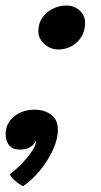

<svg xmlns="http://www.w3.org/2000/svg" viewBox="-40 -502 357 677"><path d="M194.4 -482.4Q222.2 -482.4 241.2 -464.8Q260.1 -447.2 260.1 -421.4Q260.1 -393.8 247.2 -372.5Q234.3 -351.2 212.8 -339.4Q191.4 -327.6 165.7 -327.6Q137.6 -327.6 116.4 -346.8Q95.2 -365.9 95.2 -392.2Q95.2 -419.2 109.2 -439.4Q123.2 -459.7 145.9 -471Q168.6 -482.4 194.4 -482.4ZM41.2 154.7Q37.2 152.8 27.4 146.6Q17.7 140.3 8.2 131.2Q-1.3 122.2 -5.2 112.1Q6.8 103.8 22.2 89.3Q37.6 74.9 52.2 58Q66.7 41.1 76.5 25.3Q86.2 9.4 86.8 -1.4Q87.2 -5 86.9 -6.4Q82.1 5.6 68.3 15.6Q54.5 25.5 31.1 25.5Q4.3 25.5 -7.9 10.2Q-20.1 -5.1 -20.1 -28.3Q-20.1 -66.6 9.2 -90.9Q38.5 -115.2 82.1 -115.2Q116.8 -115.2 140.4 -97.5Q164 -79.9 164 -44.2Q164 -10.9 146.3 27.2Q128.7 65.3 100.8 99.3Q72.8 133.2 41.2 154.7Z"/></svg>

Font: Grandstander Thin
Style: Italic
Weight: 100
Italic angle: -15°
Designer: Tyler Finck
Foundry: Etcetera Type Co
Version: Version 1.200